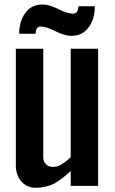

<svg xmlns="http://www.w3.org/2000/svg" viewBox="-20 -847 524 875"><path d="M304.7 -683.6Q275.4 -683.6 232.4 -704.8Q189.5 -726.1 166 -726.1Q142.6 -726.1 142.6 -693.4H67.4Q67.4 -750 95.5 -788.3Q123.5 -826.7 174.8 -826.7Q203.1 -826.7 245.6 -805.7Q288.1 -784.7 312 -784.7Q336.9 -784.7 336.9 -818.4H412.1Q412.1 -761.2 384 -722.4Q356 -683.6 304.7 -683.6ZM302.2 -67.4Q283.7 -51.3 275.1 -43.9Q266.6 -36.6 249 -24.2Q231.4 -11.7 218 -6.1Q204.6 -0.5 184.6 4.2Q164.6 8.8 143.1 8.8Q102.1 8.8 77.1 -20.3Q52.2 -49.3 52.2 -92.3V-625H177.2V-130.4Q177.2 -110.8 189.2 -98.6Q201.2 -86.4 220.2 -86.4Q230.5 -86.4 240.2 -88.9Q250 -91.3 259.5 -97.4Q269 -103.5 274.4 -107.2Q279.8 -110.8 289.8 -119.6Q299.8 -128.4 302.2 -130.4V-625H427.2V0H302.2Z"/></svg>

Font: OswaldRegular
Style: Regular
Weight: 400
Designer: vernon adams
Foundry: vernon adams
Version: Version 1.000